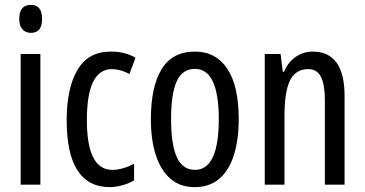

<svg xmlns="http://www.w3.org/2000/svg" viewBox="-20 -759 1499 789"><path d="M107 -739Q153 -739 153 -681Q153 -624 107 -624Q85 -624 72 -639Q59 -654 59 -681Q59 -739 107 -739ZM146 -537V0H65V-537Z M432 10Q254 10 254 -265Q254 -397 298.5 -472Q343 -547 434 -547Q466 -547 491 -540.5Q516 -534 537 -522L512 -455Q474 -475 440 -475Q337 -475 337 -266Q337 -61 441 -61Q463 -61 485.5 -67.5Q508 -74 531 -86V-18Q510 -5 482.5 2.5Q455 10 432 10Z M961 -269Q961 -186 941.5 -123Q922 -60 882 -25Q842 10 779 10Q720 10 680 -25Q640 -60 620 -122.5Q600 -185 600 -269Q600 -402 644 -474.5Q688 -547 781 -547Q867 -547 914 -476.5Q961 -406 961 -269ZM683 -269Q683 -166 706.5 -113.5Q730 -61 781 -61Q879 -61 879 -269Q879 -476 781 -476Q729 -476 706 -424.5Q683 -373 683 -269Z M1265 -547Q1396 -547 1396 -364V0H1315V-348Q1315 -411 1299 -443Q1283 -475 1247 -475Q1195 -475 1172 -429Q1149 -383 1149 -279V0H1068V-537H1133L1142 -464H1147Q1164 -504 1195.5 -525.5Q1227 -547 1265 -547Z"/></svg>

Font: Noto Sans Myanmar ExtraCondensed
Style: Regular
Weight: 400
Width: 2
Designer: Monotype Design Team
Foundry: Monotype Imaging Inc.
Version: Version 2.107; ttfautohint (v1.8.4.7-5d5b)